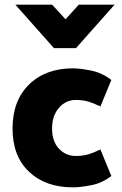

<svg xmlns="http://www.w3.org/2000/svg" viewBox="-20 -795 527 826"><path d="M46 -775H204L262 -712L319 -775H473L307 -588H212ZM306 -365Q263 -365 233.5 -331Q204 -297 204 -242Q204 -187 233.5 -155.5Q263 -124 306 -124Q334 -124 357.5 -130.5Q381 -137 412 -152L459 -38Q419 -7 371.5 2Q324 11 294 11Q176 11 105 -56Q34 -123 34 -242Q34 -362 105 -431.5Q176 -501 294 -501Q324 -501 371.5 -491.5Q419 -482 459 -451L412 -337Q381 -352 358 -358.5Q335 -365 306 -365Z"/></svg>

Font: Palanquin Dark SemiBold
Style: Regular
Weight: 600
Designer: Pria Ravichandran
Version: Version 1.001